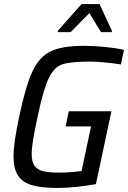

<svg xmlns="http://www.w3.org/2000/svg" viewBox="-20 -923 634 951"><path d="M47 -150Q47 -214 75 -345Q107 -498 141 -570Q175 -642 231.5 -669Q288 -696 395 -696Q443 -696 499.5 -690.5Q556 -685 594 -676L579 -604Q540 -610 497 -614Q454 -618 428 -618Q330 -618 289 -604.5Q248 -591 221.5 -536Q195 -481 166 -344Q151 -273 144 -231Q137 -189 137 -160Q137 -122 150.5 -102.5Q164 -83 192.5 -75.5Q221 -68 273 -68Q328 -68 384 -76L431 -297H305L321 -372H532L455 -11Q412 -3 360 2.5Q308 8 268 8Q186 8 139 -5.5Q92 -19 69.5 -53Q47 -87 47 -150ZM266 -764 267 -771 384 -903H473L534 -771V-764H480L423 -858L330 -764Z"/></svg>

Font: Saira Semi Condensed
Style: Italic
Weight: 400
Width: 4
Italic angle: -12°
Designer: Hector Gatti with collaboration of the Omnibus-Type team
Foundry: Omnibus-Type
Version: Version 1.001; ttfautohint (v1.8)